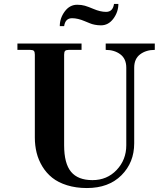

<svg xmlns="http://www.w3.org/2000/svg" viewBox="-20 -932 834 970"><path d="M68 -680H132C141.3 -680 147.7 -678.3 151 -675C154.3 -671.7 156 -665.3 156 -656V-237C156 -210.3 159 -184.8 165 -160.5C171 -136.2 180.7 -113 194 -91C207.3 -69 224 -50 244 -34C264 -18 289 -5.3 319 4C349 13.3 382.3 18 419 18C492.3 18 550.5 -3.5 593.5 -46.5C636.5 -89.5 658 -143.3 658 -208V-590C658 -620 668 -642.5 688 -657.5C708 -672.5 732.7 -680 762 -680V-712H514V-680C543.3 -680 568 -672.5 588 -657.5C608 -642.5 618 -620 618 -590V-198C618 -149.3 601.8 -107.8 569.5 -73.5C537.2 -39.2 496.3 -22 447 -22C398.3 -22 362.3 -36 339 -64C315.7 -92 304 -136.7 304 -198V-656C304 -665.3 305.7 -671.7 309 -675C312.3 -678.3 318.7 -680 328 -680H392V-712H68ZM282 -800H304C308 -826.7 321.3 -840 344 -840C363.3 -840 384.7 -835 408 -825C420 -820.3 429 -816.7 435 -814C441 -811.3 449 -809 459 -807C469 -805 479.3 -804 490 -804C515.3 -804 536.3 -815.3 553 -838C569.7 -860.7 578 -885.3 578 -912H556C552 -885.3 538.7 -872 516 -872C496.7 -872 475.3 -877 452 -887C434.7 -894.3 420.3 -899.7 409 -903C397.7 -906.3 384.7 -908 370 -908C344.7 -908 323.7 -896.7 307 -874C290.3 -851.3 282 -826.7 282 -800Z"/></svg>

Font: Km Standard TT
Style: Bold
Weight: 700
Designer: Alexey Kryukov <alexios@thessalonica.org.ru>
Version: Version 2.0.2